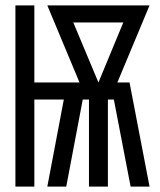

<svg xmlns="http://www.w3.org/2000/svg" viewBox="-20 -690 590 710"><path d="M37 0V-670H107V-385H274L155 -670H533L414 -385H459L533 0H463L401 -322H379V0H309V-322H286L225 0H155L216 -322H107V0ZM344 -385 436 -607H251Z"/></svg>

Font: Lode Term
Style: Regular
Weight: 400
Monospace: yes
Designer: Belleve Invis
Foundry: Belleve Invis
Version: Version 29.2.0